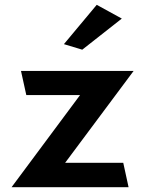

<svg xmlns="http://www.w3.org/2000/svg" viewBox="-20 -776 606 796"><path d="M245 -593 321 -570 485 -699 381 -756ZM513 0 491 -101H250L534 -482H67L89 -382H312L28 0Z"/></svg>

Font: Bluebird
Style: Regular
Weight: 400
Designer: Jasper
Foundry: Cannot Into Space Fonts
Version: Version 0.98